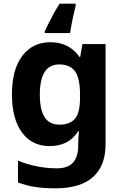

<svg xmlns="http://www.w3.org/2000/svg" viewBox="-20 -786 673 1046"><path d="M255 -556Q305 -556 345 -536Q385 -516 413 -476H417L429 -546H555V1Q555 118 486 179Q417 240 282 240Q224 240 174.5 233Q125 226 78 208V89Q179 131 291 131Q349 131 377.5 100Q406 69 406 7V-4Q406 -21 407.5 -39Q409 -57 410 -71H406Q378 -28 339 -9Q300 10 251 10Q154 10 99.5 -64.5Q45 -139 45 -272Q45 -406 101 -481Q157 -556 255 -556ZM302 -435Q250 -435 223.5 -394Q197 -353 197 -270Q197 -188 223 -147.5Q249 -107 304 -107Q361 -107 388.5 -139.5Q416 -172 416 -253V-271Q416 -359 389 -397Q362 -435 302 -435ZM392 -753Q387 -734 381 -707.5Q375 -681 370 -654.5Q365 -628 362 -606H224V-616Q234 -638 246.5 -662.5Q259 -687 273.5 -713.5Q288 -740 305 -766H392Z"/></svg>

Font: Noto Sans Javanese
Style: Regular
Weight: 400
Designer: Monotype Design Team
Foundry: Monotype Imaging Inc.
Version: Version 2.004